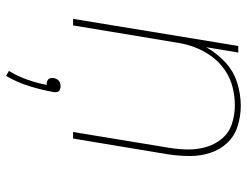

<svg xmlns="http://www.w3.org/2000/svg" viewBox="-108 -470 793 616"><g transform="rotate(90 288.0 -161.5)"><path d="M40 0H61L116 -331Q120 -360 130.5 -388.5Q141 -417 159 -442.5Q177 -468 203 -486Q229 -504 258.5 -511.5Q288 -519 317 -519Q347 -519 375.5 -510Q404 -501 423 -479Q442 -457 450.5 -429Q459 -401 459 -371Q459 -341 454 -310L403 0H424L475 -307Q480 -341 480 -375Q480 -409 470 -440Q460 -471 438 -494.5Q416 -518 384 -528Q352 -538 319 -538Q282 -538 245 -526.5Q208 -515 179 -488Q150 -461 131 -427L148 -530H127ZM223 215Q244 179 256 140Q268 101 275 62Q276 56 274.5 50.5Q273 45 267.5 42.5Q262 40 256 40Q250 40 244 42.5Q238 45 234.5 50.5Q231 56 230 62Q229 68 230.5 73.5Q232 79 237.5 82Q243 85 249 85Q250 85 252 84Q246 116 235 147Q224 178 207 206Z"/></g></svg>

Font: Iosevka Sparkle Thin
Style: Italic
Weight: 100
Italic angle: -9°
Designer: Belleve Invis
Foundry: Belleve Invis
Version: Version 4.5.0; ttfautohint (v1.8.3)